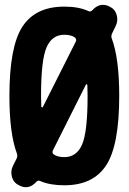

<svg xmlns="http://www.w3.org/2000/svg" viewBox="-20 -768 540 806"><path d="M347.7 -365.2Q347.7 -373 347.2 -388.7Q346.7 -404.3 346.7 -411.1Q346.7 -413.1 344.2 -414.1Q341.8 -415 340.8 -413.1L202.1 -136.7Q197.3 -127 205.1 -120.1Q221.7 -108.4 250 -108.4Q301.8 -108.4 324.7 -161.6Q347.7 -214.8 347.7 -365.2ZM152.3 -365.2Q152.3 -357.4 152.8 -341.8Q153.3 -326.2 153.3 -319.3Q155.3 -317.4 159.2 -317.4L297.9 -592.8Q302.7 -602.5 294.9 -610.4Q278.3 -622.1 250 -622.1Q198.2 -622.1 175.3 -568.8Q152.3 -515.6 152.3 -365.2ZM465.8 -659.2 450.2 -627Q445.3 -615.2 449.2 -606.4Q480.5 -522.5 480.5 -365.2Q480.5 -158.2 425.8 -74.2Q371.1 9.8 250 9.8Q189.5 9.8 149.4 -7.8Q139.6 -12.7 131.8 -3.9Q99.6 31.2 59.6 9.8Q37.1 -1 30.3 -24.9Q23.4 -48.8 34.2 -71.3L49.8 -102.5Q54.7 -114.3 50.8 -124Q19.5 -208 19.5 -365.2Q19.5 -572.3 74.2 -656.2Q128.9 -740.2 250 -740.2Q310.5 -740.2 350.6 -721.7Q360.4 -716.8 368.2 -725.6Q400.4 -760.7 440.4 -740.2Q462.9 -729.5 469.7 -705.6Q476.6 -681.6 465.8 -659.2Z"/></svg>

Font: Rounded-X Mgen+ 1m bold
Style: Bold
Weight: 700
Designer: [Source Han Sans]
Ryoko NISHIZUKA  (kana & ideographs); Paul D. Hunt (Latin, Greek & Cyrillic); Wenlong ZHANG  (bopomofo
Version: Version 1.059.20150602